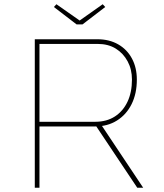

<svg xmlns="http://www.w3.org/2000/svg" viewBox="-20 -885 775 905"><path d="M144 0V-700H439Q495 -700 537 -676Q579 -652 602 -609Q625 -566 625 -510Q625 -444 600.5 -394.5Q576 -345 531.5 -317Q487 -289 428 -289H166V0ZM627 0 428 -298 453 -303 655 0ZM166 -311H429Q483 -311 521.5 -336Q560 -361 581 -405.5Q602 -450 602 -510Q602 -558 581.5 -596Q561 -634 525.5 -656Q490 -678 440 -678H166ZM341 -770 234 -852 246 -865 363 -783H348L464 -865L476 -852L369 -770Z"/></svg>

Font: Lexend Exa Thin
Style: Regular
Weight: 250
Designer: Bonnie Shaver-Troup, Thomas Jockin
Foundry: Lexend
Version: Version 1.007